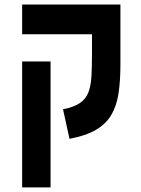

<svg xmlns="http://www.w3.org/2000/svg" viewBox="-20 -606 626 851"><path d="M513.7 -585.9V-318.4Q513.7 -246.1 505.1 -190.9Q496.6 -135.7 472.9 -95.9Q449.2 -56.2 404.8 -30.3Q360.4 -4.4 288.1 9.3L259.3 -121.6Q307.6 -131.3 334 -149.2Q360.4 -167 371.6 -196Q382.8 -225.1 385.3 -267.3Q387.7 -309.6 387.7 -367.2V-454.1H78.1V-585.9ZM204.1 224.6H78.1V-333.5H204.1Z"/></svg>

Font: Cascadia Code PL
Style: Bold
Weight: 700
Monospace: yes
Designer: Aaron Bell
Foundry: Saja Typeworks
Version: Version 2404.023; ttfautohint (v1.8.4)